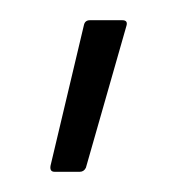

<svg xmlns="http://www.w3.org/2000/svg" viewBox="-20 -716 175 190"><path d="M34 -546Q29 -546 30 -552L63 -691Q64 -696 69 -696H101Q107 -696 105 -690L65 -550Q63 -546 59 -546Z"/></svg>

Font: Sofia Sans Semi Condensed ExtraLight
Style: Regular
Weight: 250
Version: Version 4.100